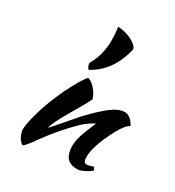

<svg xmlns="http://www.w3.org/2000/svg" viewBox="-207 -954 1027 1126"><g transform="rotate(30 306.5 -391.5)"><path d="M258.8 -484.9Q284.7 -476.6 307.9 -449.5Q331.1 -422.4 341.8 -389.2Q331.1 -362.3 267.3 -254.9Q203.6 -147.5 199.2 -112.8Q221.7 -137.2 271.7 -196.3Q321.8 -255.4 332 -266.1Q358.4 -294.4 378.7 -314.2Q398.9 -334 430.4 -361.6Q461.9 -389.2 490.5 -404.1Q519 -418.9 542 -418.9Q584.5 -418.9 612.8 -365.2Q612.8 -364.3 609.6 -362.3Q606.4 -360.4 599.1 -354.7Q591.8 -349.1 584 -339.8Q550.8 -296.9 515.4 -215.8Q480 -134.8 480 -79.1Q480 -55.7 485.8 -47.9Q491.7 -40 504.9 -40Q512.7 -40 527.8 -44.9Q543 -49.8 546.9 -49.8Q550.3 -47.9 553.2 -41.3Q556.2 -34.7 556.2 -29.8Q540 -15.1 513.4 -2Q486.8 11.2 470.2 11.2Q416.5 11.2 395.8 -17.1Q375 -45.4 375 -95.2Q375 -122.6 386.5 -161.4Q397.9 -200.2 430.2 -274.9Q428.2 -274.9 417 -269Q405.8 -263.2 386.2 -249Q366.7 -234.9 349.1 -217.8Q262.2 -133.3 188 -30.8Q170.4 -5.4 160.6 7.6Q150.9 20.5 139.9 33Q128.9 45.4 121.1 49.8Q86.4 29.8 75.2 -27.8Q75.2 -66.4 96.2 -142.1Q117.2 -217.8 149.9 -293Q173.3 -347.7 197.8 -392.8Q222.2 -438 237.3 -460.2Q252.4 -482.4 258.8 -484.9ZM234.9 -526.9Q229 -532.2 224.1 -543.7Q219.2 -555.2 219.2 -564.9Q266.1 -644 266.1 -745.1Q266.1 -780.8 259.8 -833Q310.5 -830.1 353.3 -808.6Q396 -787.1 401.9 -762.2Q363.8 -595.2 234.9 -526.9Z"/></g></svg>

Font: Kaushan Script
Style: Regular
Weight: 400
Designer: Pablo Impallari
Foundry: Pablo Impallari
Version: Version 1.002